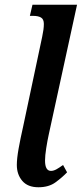

<svg xmlns="http://www.w3.org/2000/svg" viewBox="-20 -780 345 810"><path d="M142 10Q97 10 74 -17Q51 -44 51 -84Q51 -111 58.5 -153Q66 -195 78 -248L158 -625Q165 -657 165 -679Q165 -699 153 -706Q141 -713 121 -713H106L117 -760H305L186 -214Q180 -187 175 -155Q170 -123 170 -103Q170 -59 195 -59Q206 -59 218.5 -66Q231 -73 246 -84L263 -53Q243 -32 214.5 -11Q186 10 142 10Z"/></svg>

Font: Noto Serif ExtraCondensed SemiBold
Style: Italic
Weight: 600
Width: 2
Italic angle: -12°
Designer: Monotype Design Team
Foundry: Monotype Imaging Inc.
Version: Version 2.013